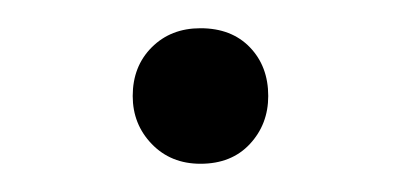

<svg xmlns="http://www.w3.org/2000/svg" viewBox="-20 -375 284 136"><path d="M122 -259Q101 -259 87.5 -273Q74 -287 74 -307Q74 -328 87.5 -341.5Q101 -355 122 -355Q144 -355 157 -341.5Q170 -328 170 -307Q170 -287 157 -273Q144 -259 122 -259Z"/></svg>

Font: Savate ExtraLight
Style: Regular
Weight: 200
Designer: Max Esnée
Foundry: Plomb Type
Version: Version 2.000